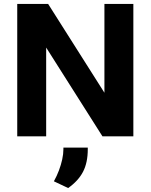

<svg xmlns="http://www.w3.org/2000/svg" viewBox="-20 -688 760 969"><path d="M67 0ZM67 0V-668H223L507 -220V-668H653V0H497L213 -448V0ZM324 261 252 227Q267 200 277.5 172Q288 144 294 116.5Q300 89 300 65V57H423V65Q423 133 399 179Q375 225 324 261Z"/></svg>

Font: Gantari
Style: Bold
Weight: 700
Designer: Anugrah Pasau
Foundry: Lafontype
Version: Version 1.000; ttfautohint (v1.6)